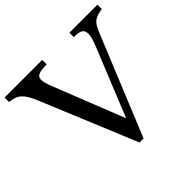

<svg xmlns="http://www.w3.org/2000/svg" viewBox="-199 -969 1177 1177"><g transform="rotate(-45 389.5 -380.0)"><path d="M424 -153 600 -587Q615 -624 621 -645Q627 -666 627 -683Q627 -710 610.5 -721Q594 -732 549 -732V-770H792V-732Q769 -729 752.5 -724Q736 -719 723.5 -710Q711 -701 701.5 -686.5Q692 -672 683 -651L412 10H377L119 -613Q106 -644 93.5 -665.5Q81 -687 66 -701Q51 -715 32 -722Q13 -729 -13 -731V-770H313V-731Q285 -731 267.5 -728.5Q250 -726 240 -720.5Q230 -715 226 -707Q222 -699 222 -689Q222 -675 227 -656.5Q232 -638 246 -603Z"/></g></svg>

Font: SVN-Libre Baskerville
Style: Regular
Weight: 400
Designer: Pablo Impallari, Rodrigo Fuenzalida
Foundry: Pablo Impallari, Rodrigo Fuenzalida
Version: Version 1.000; ttfautohint (v1.8.4)